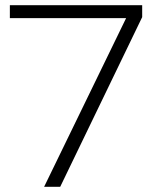

<svg xmlns="http://www.w3.org/2000/svg" viewBox="-20 -720 588 740"><path d="M528 -700V-654L212 0H150L466 -650H18V-700Z"/></svg>

Font: Space Grotesk Variable
Style: Regular
Weight: 400
Designer: Florian Karsten (Space Grotesk), Colophon Foundry (Space Mono)
Foundry: Florian Karsten
Version: Version 1.106